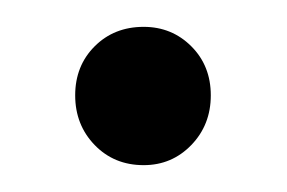

<svg xmlns="http://www.w3.org/2000/svg" viewBox="-20 -118 214 143"><path d="M87 5Q65 5 50.5 -10Q36 -25 36 -47Q36 -69 50.5 -83.5Q65 -98 87 -98Q108 -98 122.5 -83.5Q137 -69 137 -47Q137 -25 122.5 -10Q108 5 87 5Z"/></svg>

Font: DM Sans 36pt Light
Style: Regular
Weight: 300
Designer: Colophon Foundry, Jonny Pinhorn
Foundry: Colophon Foundry
Version: Version 4.004;gftools[0.9.30]